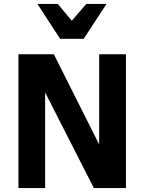

<svg xmlns="http://www.w3.org/2000/svg" viewBox="-20 -950 729 970"><path d="M454.1 0 208 -482.9V0H73.2V-675.8H252L481 -220.2V-675.8H616.2V0ZM402.8 -753.9H283.7L168.9 -930.2H272L342.8 -845.2L416 -930.2H518.1Z"/></svg>

Font: Clear Sans
Style: Bold
Weight: 700
Foundry: Intel Corporation
Version: Version 1.00